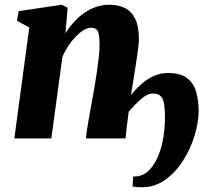

<svg xmlns="http://www.w3.org/2000/svg" viewBox="-20 -584 882 810"><path d="M256 -443Q272 -469 291.8 -491Q311.5 -513 335 -529.2Q358.5 -545.5 385.2 -554.8Q412 -564 441.5 -564Q479.5 -564 507.5 -549.8Q535.5 -535.5 550.8 -503.8Q566 -472 566 -419Q566 -403.5 562 -373Q558 -342.5 552.5 -308Q547 -273.5 542.5 -246L532.5 -182.5Q551.5 -207 575.2 -228.2Q599 -249.5 627.5 -262.8Q656 -276 688 -276Q744 -276 771.8 -252.5Q799.5 -229 808.8 -192Q818 -155 818 -115Q817.5 -65.5 800.2 -9.8Q783 46 751.2 95.2Q719.5 144.5 676 175.2Q632.5 206 580 206Q567 206 557 205.2Q547 204.5 539 203L542 160Q543.5 160.5 544.8 160.5Q546 160.5 547.5 160.5Q578.5 160.5 602 140.5Q625.5 120.5 642 86Q658.5 51.5 667 7.8Q675.5 -36 676 -83.5Q676 -117 673 -140.5Q670 -164 659.5 -176.8Q649 -189.5 626 -189.5Q601.5 -189.5 575.2 -166.2Q549 -143 523 -113Q518.5 -77.5 514.5 -45.8Q510.5 -14 510 0H343Q343 -10.5 347.2 -37.8Q351.5 -65 357.5 -98.8Q363.5 -132.5 369.2 -164Q375 -195.5 378.5 -216Q383 -243.5 388 -276Q393 -308.5 396.8 -341.2Q400.5 -374 400 -400.5Q399.5 -440 392 -453.5Q384.5 -467 364.5 -467Q349.5 -467 333.2 -457.2Q317 -447.5 300.5 -430.5Q284 -413.5 269.2 -391.8Q254.5 -370 243.5 -345.5L196.5 0H40.5L103.5 -468L51.5 -496.5L59 -537L241 -564L265.5 -551Z"/></svg>

Font: Merriweather 28pt Black
Style: Italic
Weight: 900
Italic angle: -7.8°
Version: Version 2.101